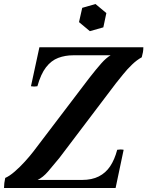

<svg xmlns="http://www.w3.org/2000/svg" viewBox="-30 -935 733 955"><path d="M166 -700H683Q683 -687 681 -675.5Q679 -664 675 -650L520 -660H334Q294 -660 259.5 -647Q225 -634 199 -600.5Q173 -567 156 -506Q140 -503 124 -506ZM545 0H-10Q-10 -12 -8.5 -24.5Q-7 -37 -4 -50L157 -40H378Q427 -40 461.5 -57.5Q496 -75 518 -108Q540 -141 553 -190Q570 -193 585 -190ZM520 -660 675 -650Q651 -637 627 -614Q603 -591 583 -566Q563 -541 546 -520L265 -149Q233 -110 208.5 -81.5Q184 -53 157 -40L-4 -50Q17 -59 43 -81.5Q69 -104 93.5 -131Q118 -158 135 -180L414 -547Q450 -593 474 -620Q498 -647 520 -660ZM445 -915 499 -870 484 -799 417 -780 363 -825 379 -896Z"/></svg>

Font: Poltawski Nowy Medium
Style: Italic
Weight: 500
Italic angle: -12°
Version: Version 1.001;gftools[0.9.25]